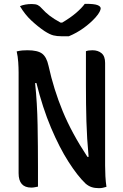

<svg xmlns="http://www.w3.org/2000/svg" viewBox="-20 -971 640 1001"><path d="M178 2Q171 3 162.5 5Q154 7 143 7Q77 7 77 -68V-594Q77 -618 75 -647.5Q73 -677 67 -703Q84 -707 96.5 -708Q109 -709 123 -709Q176 -709 199.5 -691.5Q223 -674 233 -628Q260 -505 307 -391Q354 -277 436 -153H442Q433 -250 430.5 -338.5Q428 -427 428 -527V-704Q440 -709 462 -709Q491 -709 509.5 -693.5Q528 -678 528 -643V-108Q528 -80 529.5 -52Q531 -24 535 3Q525 6 516 8Q507 10 496 10Q474 10 457.5 4.5Q441 -1 426 -14Q385 -53 337.5 -127Q290 -201 246 -305Q202 -409 170 -538H163Q174 -433 176 -319.5Q178 -206 178 -100ZM339 -782H300Q277 -782 258.5 -786.5Q240 -791 212 -809Q178 -832 144 -863.5Q110 -895 84 -939Q110 -950 146 -950Q166 -950 177 -944.5Q188 -939 199 -926Q217 -906 239 -889Q261 -872 296 -853H304Q348 -879 377 -904Q406 -929 422 -951H428Q471 -951 488 -944.5Q505 -938 505 -927Q505 -921 499 -909Q493 -897 478 -880Q452 -851 416 -825Q380 -799 339 -782Z"/></svg>

Font: Recursive Mn Csl St Med
Style: Regular
Weight: 500
Monospace: yes
Version: Version 1.079;hotconv 1.0.112;makeotfexe 2.5.65598; ttfautoh